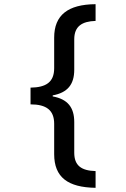

<svg xmlns="http://www.w3.org/2000/svg" viewBox="-20 -737 603 918"><path d="M437 161V81C369 79 335 55 335 -7V-153C335 -223 304 -263 232 -276V-281C303 -294 335 -333 335 -404V-549C335 -612 373 -635 437 -637V-717C305 -716 239 -665 239 -557V-411C239 -344 200 -319 126 -318V-238C202 -238 239 -210 239 -145V0C239 111 305 159 437 161Z"/></svg>

Font: Noto Sans Mono SemiCondensed Medium
Style: Regular
Weight: 500
Width: 4
Designer: Monotype Design Team
Foundry: Monotype Imaging Inc.
Version: Version 2.014